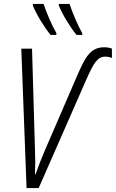

<svg xmlns="http://www.w3.org/2000/svg" viewBox="-20 -963 593 983"><path d="M372 -784H401V-793C376 -839 353 -892 336 -943H281V-935C300 -888 339 -824 372 -784ZM239 -784H268L269 -793C244 -836 220 -893 203 -943H149L148 -935C167 -888 207 -823 239 -784ZM116 0H178L426 -565C458 -635 478 -673 518 -673C532 -673 545 -670 553 -666V-714C543 -718 530 -721 514 -721C443 -721 417 -671 377 -580L211 -196C193 -155 175 -108 162 -71H159C161 -114 161 -155 159 -197L144 -714H89Z"/></svg>

Font: Noto Sans Condensed Light
Style: Italic
Weight: 300
Width: 3
Italic angle: -12°
Designer: Monotype Design Team
Foundry: Monotype Imaging Inc.
Version: Version 2.013